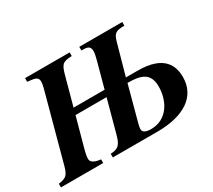

<svg xmlns="http://www.w3.org/2000/svg" viewBox="-159 -905 1267 1141"><g transform="rotate(-30 475.0 -334.5)"><path d="M621 -340C713 -340 771 -322 771 -229C771 -129 715 -32 607 -32C568 -32 550 -42 550 -65C550 -73 552 -83 557 -102ZM629 -373 686 -577C701 -632 712 -644 775 -644V-669H480V-644C519 -644 541 -642 541 -603C541 -593 537 -571 530 -546L483 -373H270L322 -564C340 -629 349 -642 414 -644V-669H108V-644L139 -640C170 -636 181 -626 181 -604C181 -592 178 -574 170 -546L49 -99C33 -41 18 -32 -32 -25V0H258V-25C204 -30 192 -50 192 -65C192 -80 194 -96 204 -132L258 -329H471L411 -108C395 -49 381 -27 324 -25V0H629C812 0 924 -72 924 -206C924 -281 892 -373 710 -373Z"/></g></svg>

Font: XITS
Style: Bold Italic
Weight: 700
Italic angle: -16.33°
Designer: MicroPress Inc., with final additions and corrections provided by Coen Hoffman, Elsevier (retired)
Version: Version 1.302